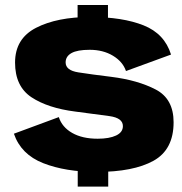

<svg xmlns="http://www.w3.org/2000/svg" viewBox="-20 -710 709 746"><path d="M281.5 -597.5H399.5V-690.5H281.5ZM282 15H400.5V-75H282ZM356.5 -42Q498 -42 576.2 -85.2Q654.5 -128.5 654.5 -235Q654.5 -326 585 -362.2Q515.5 -398.5 412 -411.5Q334 -421 284.5 -428.8Q235 -436.5 235 -467.5Q235 -491 257.8 -503.8Q280.5 -516.5 328.5 -516.5Q380.5 -516.5 418.8 -493.5Q457 -470.5 469.5 -434L644.5 -498Q619.5 -579 537.8 -611.5Q456 -644 331 -644Q202 -644 120.2 -602Q38.5 -560 38.5 -467Q38.5 -374.5 102.2 -332.2Q166 -290 272.5 -276.5Q354 -266 405.8 -258.8Q457.5 -251.5 457.5 -220Q457.5 -196 431 -183.5Q404.5 -171 359.5 -171Q300 -171 260.5 -193.5Q221 -216 208.5 -255L34 -190.5Q61.5 -110 148 -76Q234.5 -42 356.5 -42Z"/></svg>

Font: Anybody Thin ExtraBold
Style: Regular
Weight: 800
Version: Version 1.113;gftools[0.9.25]